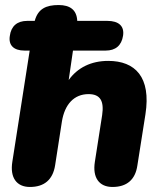

<svg xmlns="http://www.w3.org/2000/svg" viewBox="-20 -734 644 763"><path d="M99 9C156 9 190 -20 199 -77L226 -251C237 -319 274 -360 332 -360C379 -360 394 -332 386 -277L357 -91C347 -28 374 9 427 9C484 9 518 -20 526 -77L558 -280C581 -428 517 -492 410 -492C342 -492 288 -465 253 -416L270 -533H400C439 -533 463 -553 469 -592C475 -630 452 -651 407 -651H287C285 -695 258 -714 213 -714C163 -714 131 -699 118 -651H88C48 -651 24 -630 19 -591C13 -554 35 -533 77 -533H98L29 -91C19 -28 46 9 99 9Z"/></svg>

Font: SN Pro Heavy
Style: Italic
Weight: 800
Italic angle: -9°
Designer: Tobias Whetton
Foundry: Supernotes
Version: Version 1.001;Glyphs 3.2 (3249)